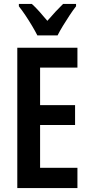

<svg xmlns="http://www.w3.org/2000/svg" viewBox="-20 -957 458 977"><path d="M374 0H68V-714H374V-613H184V-422H362V-321H184V-103H374ZM170 -777Q160 -797 144 -824Q128 -851 110 -878Q92 -905 76 -925V-937H142Q160 -921 180 -898.5Q200 -876 221 -851Q245 -879 262.5 -897.5Q280 -916 301 -937H367V-925Q352 -906 334.5 -879.5Q317 -853 300.5 -826Q284 -799 273 -777Z"/></svg>

Font: Noto Sans Thai Looped ExtraCondensed SemiBold
Style: Regular
Weight: 600
Width: 2
Designer: Sasikarn Vongin, Ben Mitchell
Foundry: The Fontpad Ltd
Version: Version 1.001; ttfautohint (v1.8.4.7-5d5b)